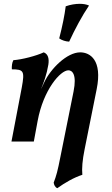

<svg xmlns="http://www.w3.org/2000/svg" viewBox="-20 -741 585 1005"><path d="M446 -712C433 -718 416 -721 398 -721C375 -721 349 -717 324 -708C318 -661 307 -606 290 -540C304 -530 323 -524 342 -523C372 -588 410 -659 446 -712ZM400 -467C330 -467 245 -381 212 -311L196 -277V-278C209 -310 224 -349 233 -402C238 -434 232 -458 209 -467C171 -449 95 -429 50 -426C43 -413 41 -395 42 -378C104 -378 110 -370 94 -283L40 0H157L177 -108C207 -271 296 -373 338 -373C358 -373 383 -352 365 -262L297 76C281 158 275 178 261 215C263 227 268 239 280 244C319 216 367 188 411 174C408 140 411 99 423 40L486 -274C517 -427 451 -467 400 -467Z"/></svg>

Font: Vollkorn Semibold
Style: Italic
Weight: 600
Italic angle: -11°
Designer: Friedrich Althausen
Foundry: Friedrich Althausen
Version: Version 4.015;PS 004.015;hotconv 1.0.88;makeotf.lib2.5.64775